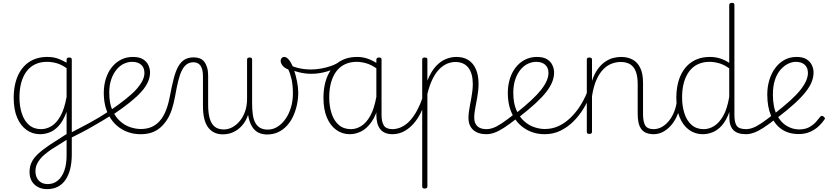

<svg xmlns="http://www.w3.org/2000/svg" viewBox="-20 -914 5791 1332"><path d="M306 398Q253 398 219 366Q185 334 185 279Q185 247 195 222Q205 197 223 175.5Q241 154 267 133.5Q293 113 325 91Q345 78 364 66Q383 54 403 41Q423 28 442 16V-138Q418 -74 387.5 -41Q357 -8 324 4.5Q291 17 258 17Q205 17 163.5 -13Q122 -43 98.5 -99Q75 -155 75 -235Q75 -285 84.5 -328.5Q94 -372 113 -407Q132 -442 160 -467Q188 -492 225 -505.5Q262 -519 309 -519Q333 -519 354 -515Q375 -511 397 -501.5Q419 -492 442 -479V-500Q442 -508 446.5 -511.5Q451 -515 461 -515Q470 -515 474 -511.5Q478 -508 478 -500V158Q478 213 467 257.5Q456 302 434.5 333.5Q413 365 381 381.5Q349 398 306 398ZM312 363Q351 363 380.5 339Q410 315 426 270.5Q442 226 442 165V56Q426 67 408.5 77.5Q391 88 374 99Q357 110 340 120Q314 138 293 155Q272 172 257 191Q242 210 234 230Q226 250 226 275Q226 300 236 320Q246 340 265 351.5Q284 363 312 363ZM265 -18Q302 -18 337 -39Q372 -60 399.5 -109Q427 -158 442 -242V-441Q405 -467 371.5 -476Q338 -485 305 -485Q270 -485 240 -474.5Q210 -464 187 -443.5Q164 -423 148 -393Q132 -363 123.5 -324.5Q115 -286 115 -238Q115 -177 131.5 -126.5Q148 -76 181.5 -47Q215 -18 265 -18Z M473 42Q468 45 463 41.5Q458 38 456 32Q454 26 455.5 19.5Q457 13 463 11Q499 -8 534 -26Q569 -44 603 -62.5Q637 -81 671 -101.5Q705 -122 741 -146Q747 -149 751 -146.5Q755 -144 758 -138Q761 -132 760.5 -126Q760 -120 755 -117Q719 -93 684.5 -73Q650 -53 616.5 -33.5Q583 -14 547 4.5Q511 23 473 42Z M956 17Q883 17 824.5 -18Q766 -53 733 -117.5Q700 -182 700 -270Q700 -321 714 -366.5Q728 -412 754.5 -446Q781 -480 818.5 -499.5Q856 -519 902 -519Q946 -519 972 -503Q998 -487 1009.5 -461.5Q1021 -436 1021 -411Q1021 -379 1006.5 -346Q992 -313 961.5 -278.5Q931 -244 882.5 -205Q834 -166 766 -120L744 -147Q807 -191 852.5 -227Q898 -263 926 -294.5Q954 -326 968 -354Q982 -382 982 -408Q982 -445 959 -465Q936 -485 897 -485Q869 -485 841 -472.5Q813 -460 790 -433Q767 -406 752.5 -365.5Q738 -325 738 -270Q738 -199 759 -151Q780 -103 813 -73.5Q846 -44 884 -31.5Q922 -19 956 -19Q965 -19 969.5 -13Q974 -7 974 -0.5Q974 6 969.5 11.5Q965 17 956 17Z M956 17Q947 17 942 11.5Q937 6 937 -0.5Q937 -7 942 -13Q947 -19 956 -19Q998 -19 1030 -32.5Q1062 -46 1087 -73.5Q1112 -101 1129.5 -143.5Q1147 -186 1158 -244Q1172 -318 1185.5 -370Q1199 -422 1217.5 -454Q1236 -486 1261.5 -501Q1287 -516 1325 -516Q1334 -516 1338 -511Q1342 -506 1341.5 -499Q1341 -492 1336 -487Q1331 -482 1322 -482Q1296 -482 1276.5 -468.5Q1257 -455 1242.5 -427Q1228 -399 1217 -354.5Q1206 -310 1195 -248Q1186 -197 1172 -154.5Q1158 -112 1137 -80.5Q1116 -49 1090 -27Q1064 -5 1031 6Q998 17 956 17Z M1526 18Q1492 18 1466.5 5.5Q1441 -7 1423 -31.5Q1405 -56 1396.5 -93.5Q1388 -131 1388 -179V-385Q1388 -435 1371 -458.5Q1354 -482 1322 -482Q1313 -482 1308.5 -487Q1304 -492 1304.5 -499Q1305 -506 1310.5 -511Q1316 -516 1324 -516Q1347 -516 1365.5 -509Q1384 -502 1396.5 -486.5Q1409 -471 1416.5 -446.5Q1424 -422 1424 -389V-185Q1424 -132 1434.5 -94Q1445 -56 1468.5 -36Q1492 -16 1533 -16Q1563 -16 1591.5 -31Q1620 -46 1643.5 -74.5Q1667 -103 1680.5 -141.5Q1694 -180 1694 -229V-500Q1694 -508 1698.5 -511.5Q1703 -515 1712 -515Q1721 -515 1725 -511.5Q1729 -508 1729 -500V-198Q1729 -153 1734 -118.5Q1739 -84 1751.5 -61.5Q1764 -39 1785 -27Q1806 -15 1838 -15Q1868 -15 1894 -28.5Q1920 -42 1941.5 -65Q1963 -88 1979 -119.5Q1995 -151 2003.5 -188Q2012 -225 2012 -265Q2012 -322 2003 -362.5Q1994 -403 1980 -432Q1952 -443 1939.5 -460Q1927 -477 1927 -492Q1927 -503 1934 -511Q1941 -519 1952 -519Q1970 -519 1988 -494.5Q2006 -470 2019 -431Q2032 -392 2040.5 -349.5Q2049 -307 2049 -272Q2049 -229 2040 -187Q2031 -145 2014 -108Q1997 -71 1971 -42.5Q1945 -14 1910.5 2.5Q1876 19 1833 19Q1797 19 1770 4.5Q1743 -10 1726 -40Q1709 -70 1701 -117Q1687 -75 1660.5 -44.5Q1634 -14 1600 2Q1566 18 1526 18Z M2141 -402Q2099 -402 2057 -412Q2015 -422 1976 -441Q1969 -445 1967.5 -450Q1966 -455 1968.5 -460Q1971 -465 1976 -467Q1981 -469 1987 -465Q2017 -449 2056 -440.5Q2095 -432 2138 -432Q2172 -432 2208.5 -438.5Q2245 -445 2278.5 -457Q2312 -469 2337 -487Q2344 -492 2350.5 -488Q2357 -484 2358 -476.5Q2359 -469 2351 -464Q2303 -434 2248 -418Q2193 -402 2141 -402Z M2407 17Q2354 17 2312.5 -13Q2271 -43 2247.5 -99Q2224 -155 2224 -235Q2224 -285 2233.5 -328.5Q2243 -372 2262 -407Q2281 -442 2309 -467Q2337 -492 2374 -505.5Q2411 -519 2458 -519Q2494 -519 2527.5 -508Q2561 -497 2597 -474V-436Q2558 -464 2522.5 -474.5Q2487 -485 2454 -485Q2419 -485 2389 -474.5Q2359 -464 2336 -443.5Q2313 -423 2297 -393Q2281 -363 2272.5 -324.5Q2264 -286 2264 -238Q2264 -177 2280.5 -126.5Q2297 -76 2330.5 -47Q2364 -18 2415 -18Q2451 -18 2486 -39.5Q2521 -61 2548.5 -110Q2576 -159 2591 -242L2611 -201Q2591 -115 2557 -67.5Q2523 -20 2484 -1.5Q2445 17 2407 17ZM2704 17Q2674 17 2652.5 8Q2631 -1 2617.5 -18.5Q2604 -36 2597.5 -60.5Q2591 -85 2591 -117V-500Q2591 -508 2596 -511.5Q2601 -515 2610 -515Q2620 -515 2623.5 -511.5Q2627 -508 2627 -500V-118Q2627 -69 2643 -43.5Q2659 -18 2704 -18Q2710 -18 2714 -12.5Q2718 -7 2718 -0.5Q2718 6 2715 11.5Q2712 17 2704 17Z M2701 17Q2692 17 2687 11.5Q2682 6 2682 -0.5Q2682 -7 2687 -12.5Q2692 -18 2701 -18Q2736 -18 2768 -34Q2800 -50 2826 -79Q2852 -108 2873.5 -148Q2895 -188 2911 -235Q2913 -244 2920.5 -244.5Q2928 -245 2933 -239Q2938 -233 2935 -223Q2921 -176 2899.5 -132.5Q2878 -89 2849 -56Q2820 -23 2783 -3Q2746 17 2701 17Z M2926 394Q2917 394 2913 390.5Q2909 387 2909 379V-500Q2909 -508 2913.5 -511.5Q2918 -515 2927 -515Q2937 -515 2941 -511.5Q2945 -508 2945 -500V-355Q2971 -419 3004 -454.5Q3037 -490 3073.5 -504.5Q3110 -519 3146 -519Q3196 -519 3230 -497Q3264 -475 3282 -433Q3300 -391 3300 -333Q3300 -306 3297 -280.5Q3294 -255 3289.5 -230.5Q3285 -206 3280.5 -183Q3276 -160 3273 -138.5Q3270 -117 3270 -97Q3270 -59 3291.5 -38.5Q3313 -18 3355 -18Q3362 -18 3365.5 -12.5Q3369 -7 3369 -0.5Q3369 6 3365.5 11.5Q3362 17 3355 17Q3295 17 3262.5 -13Q3230 -43 3230 -96Q3230 -117 3233 -139Q3236 -161 3240.5 -184.5Q3245 -208 3249.5 -232.5Q3254 -257 3257 -282Q3260 -307 3260 -331Q3260 -405 3229 -444.5Q3198 -484 3139 -484Q3110 -484 3081.5 -472Q3053 -460 3027 -433.5Q3001 -407 2980 -364Q2959 -321 2945 -262V379Q2945 387 2940.5 390.5Q2936 394 2926 394Z M3355 17Q3346 17 3341 11.5Q3336 6 3336 -0.5Q3336 -7 3341 -12.5Q3346 -18 3355 -18Q3378 -18 3403.5 -27.5Q3429 -37 3462.5 -59.5Q3496 -82 3543 -119Q3548 -124 3554 -121.5Q3560 -119 3564 -113.5Q3568 -108 3568 -101.5Q3568 -95 3562 -90Q3514 -52 3477 -28Q3440 -4 3410.5 6.5Q3381 17 3355 17Z M3562 -130Q3622 -178 3664.5 -217.5Q3707 -257 3733.5 -290.5Q3760 -324 3772.5 -353Q3785 -382 3785 -408Q3785 -445 3762 -465Q3739 -485 3700 -485Q3672 -485 3644 -472.5Q3616 -460 3593 -433Q3570 -406 3555.5 -365.5Q3541 -325 3541 -270Q3541 -199 3562 -151Q3583 -103 3616 -73.5Q3649 -44 3687 -31.5Q3725 -19 3759 -19Q3769 -19 3773.5 -13Q3778 -7 3778 -0.5Q3778 6 3773.5 11.5Q3769 17 3759 17Q3686 17 3627.5 -18Q3569 -53 3536 -117.5Q3503 -182 3503 -270Q3503 -321 3517 -366.5Q3531 -412 3557.5 -446Q3584 -480 3621.5 -499.5Q3659 -519 3705 -519Q3749 -519 3775 -503Q3801 -487 3812.5 -461.5Q3824 -436 3824 -411Q3824 -378 3810.5 -344.5Q3797 -311 3768.5 -274.5Q3740 -238 3694 -196Q3648 -154 3584 -104Z M3759 17Q3751 17 3746 12Q3741 7 3741 0Q3741 -7 3746 -13Q3751 -19 3759 -19Q3810 -19 3853 -38.5Q3896 -58 3933.5 -93Q3971 -128 4001 -173.5Q4031 -219 4052 -271Q4057 -280 4064 -279Q4071 -278 4075.5 -272Q4080 -266 4077 -259Q4057 -207 4026.5 -158Q3996 -109 3956.5 -70Q3917 -31 3867.5 -7Q3818 17 3759 17Z M4517 17Q4484 17 4462 7.5Q4440 -2 4427.5 -20.5Q4415 -39 4409.5 -64.5Q4404 -90 4404 -123V-331Q4404 -381 4392 -415Q4380 -449 4354 -466.5Q4328 -484 4285 -484Q4255 -484 4224 -472.5Q4193 -461 4166 -434Q4139 -407 4118.5 -361.5Q4098 -316 4087 -247V0Q4087 8 4082.5 11.5Q4078 15 4068 15Q4059 15 4055 11.5Q4051 8 4051 0V-500Q4051 -508 4055 -511.5Q4059 -515 4068 -515Q4078 -515 4082.5 -511.5Q4087 -508 4087 -500V-353Q4104 -404 4128 -436Q4152 -468 4179.5 -486.5Q4207 -505 4235 -512Q4263 -519 4289 -519Q4333 -519 4367 -501.5Q4401 -484 4421 -444.5Q4441 -405 4441 -340V-123Q4441 -70 4456 -44Q4471 -18 4517 -18Q4524 -18 4527.5 -12.5Q4531 -7 4531 -0.5Q4531 6 4527.5 11.5Q4524 17 4517 17Z M4514 17Q4505 17 4500 11.5Q4495 6 4495 -0.5Q4495 -7 4500 -12.5Q4505 -18 4514 -18Q4546 -18 4574 -34.5Q4602 -51 4623.5 -79Q4645 -107 4658.5 -142.5Q4672 -178 4676 -215Q4677 -225 4683.5 -227.5Q4690 -230 4696 -226.5Q4702 -223 4702 -213Q4699 -171 4684.5 -130Q4670 -89 4645 -56Q4620 -23 4586.5 -3Q4553 17 4514 17Z M4855 17Q4802 17 4760.5 -13Q4719 -43 4695.5 -99Q4672 -155 4672 -235Q4672 -285 4681.5 -328.5Q4691 -372 4710 -407Q4729 -442 4757 -467Q4785 -492 4822 -505.5Q4859 -519 4906 -519Q4940 -519 4972.5 -509.5Q5005 -500 5039 -478V-879Q5039 -887 5044 -890.5Q5049 -894 5059 -894Q5068 -894 5071.5 -890.5Q5075 -887 5075 -879V-117Q5075 -63 5091.5 -40.5Q5108 -18 5157 -18Q5163 -18 5166.5 -12.5Q5170 -7 5170 -0.5Q5170 6 5166.5 11.5Q5163 17 5156 17Q5126 17 5104 10Q5082 3 5068 -11.5Q5054 -26 5047 -47Q5040 -68 5040 -96V-137Q5018 -77 4987.5 -43Q4957 -9 4922.5 4Q4888 17 4855 17ZM4862 -18Q4899 -18 4934 -39.5Q4969 -61 4997 -109.5Q5025 -158 5039 -242V-440Q5002 -466 4968 -475.5Q4934 -485 4902 -485Q4867 -485 4837 -474.5Q4807 -464 4784 -443.5Q4761 -423 4745 -393Q4729 -363 4720.5 -324.5Q4712 -286 4712 -238Q4712 -177 4728.5 -126.5Q4745 -76 4778.5 -47Q4812 -18 4862 -18Z M5155 17Q5146 17 5141 11.5Q5136 6 5136 -0.5Q5136 -7 5141 -12.5Q5146 -18 5155 -18Q5178 -18 5203.5 -27.5Q5229 -37 5262.5 -59.5Q5296 -82 5343 -119Q5348 -124 5354 -121.5Q5360 -119 5364 -113.5Q5368 -108 5368 -101.5Q5368 -95 5362 -90Q5314 -52 5277 -28Q5240 -4 5210.5 6.5Q5181 17 5155 17Z M5521 16Q5451 16 5402.5 -17.5Q5354 -51 5328.5 -112.5Q5303 -174 5303 -258Q5303 -312 5317.5 -359.5Q5332 -407 5359 -443Q5386 -479 5423 -499Q5460 -519 5506 -519Q5549 -519 5575 -503Q5601 -487 5612.5 -462Q5624 -437 5624 -411Q5624 -378 5610.5 -344.5Q5597 -311 5567 -273.5Q5537 -236 5489.5 -193Q5442 -150 5373 -97L5350 -123Q5415 -174 5460 -214.5Q5505 -255 5532 -289Q5559 -323 5572 -352.5Q5585 -382 5585 -408Q5585 -445 5562.5 -465Q5540 -485 5501 -485Q5475 -485 5447 -471.5Q5419 -458 5394.5 -430Q5370 -402 5356 -359Q5342 -316 5342 -258Q5342 -169 5370 -116Q5398 -63 5439.5 -39.5Q5481 -16 5523 -16Q5566 -16 5594.5 -32Q5623 -48 5642 -69.5Q5661 -91 5672 -106Q5677 -111 5682.5 -110Q5688 -109 5694 -105Q5699 -101 5702 -95.5Q5705 -90 5699 -84Q5687 -65 5662.5 -41Q5638 -17 5602.5 -0.5Q5567 16 5521 16Z"/></svg>

Font: Playwrite HR Lijeva Thin
Style: Regular
Weight: 250
Designer: Veronika Burian, José Scaglione
Foundry: TypeTogether
Version: Version 1.002